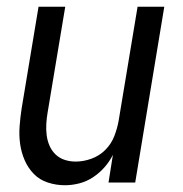

<svg xmlns="http://www.w3.org/2000/svg" viewBox="-20 -540 540 568"><path d="M172 8Q146 8 121.5 0Q97 -8 80 -25.5Q63 -43 53 -66Q43 -89 39.5 -114.5Q36 -140 38 -166.5Q40 -193 44 -219L94 -520H173L121 -208Q118 -191 117 -174Q116 -157 118 -140.5Q120 -124 126.5 -109Q133 -94 144.5 -83Q156 -72 171.5 -67Q187 -62 204 -62Q227 -62 250.5 -70.5Q274 -79 291.5 -96.5Q309 -114 318 -137Q327 -160 331 -183L387 -520H466L380 0H301L314 -82Q304 -62 289 -45Q274 -28 255 -15.5Q236 -3 214.5 2.5Q193 8 172 8Z"/></svg>

Font: Iosevka Term Curly
Style: Italic
Weight: 400
Italic angle: -9°
Designer: Belleve Invis
Foundry: Belleve Invis
Version: Version 32.3.0